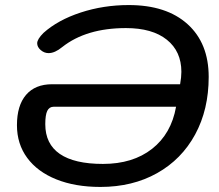

<svg xmlns="http://www.w3.org/2000/svg" viewBox="-20 -730 864 759"><path d="M47 -235Q47 -313 83 -355Q119 -397 186 -397H692Q697 -425 697 -446Q697 -527 639.5 -573Q582 -619 478 -619Q321 -619 226 -544Q197 -520 172 -520Q155 -520 141 -532Q127 -544 127 -559Q127 -575 152 -600Q209 -651 299 -680.5Q389 -710 489 -710Q638 -710 721.5 -634.5Q805 -559 805 -426Q805 -297 751.5 -198.5Q698 -100 601 -45.5Q504 9 377 9Q277 9 202.5 -21Q128 -51 87.5 -106Q47 -161 47 -235ZM676 -308H192Q175 -308 167 -292Q159 -276 159 -239Q159 -161 216.5 -121.5Q274 -82 387 -82Q505 -82 581 -141.5Q657 -201 676 -308Z"/></svg>

Font: Kodchasan SemiBold
Style: Italic
Weight: 600
Italic angle: -10°
Version: Version 1.000; ttfautohint (v1.6)